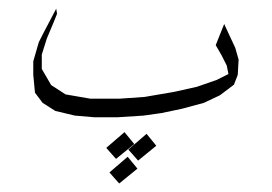

<svg xmlns="http://www.w3.org/2000/svg" viewBox="-20 -272 626 442"><path d="M254.4 150.4 231.9 125 273.9 88.9 296.4 116.2ZM297.9 97.7 275.4 72.3 317.4 36.1 339.8 63.5ZM496.1 -216.8 507.8 -191.4 521.5 -162.1 529.3 -134.8 527.3 -99.6 518.6 -77.1 486.3 -52.7 449.2 -35.2 398.4 -21.5 351.6 -11.7 310.5 -5.9 250 -2H197.3L152.3 -5.9L107.4 -16.6L78.1 -35.2L60.5 -58.6L56.6 -99.6V-130.9L69.3 -174.8L81.1 -198.2L88.9 -212.9L109.4 -252L111.3 -240.2L103.5 -220.7L87.9 -183.6L76.2 -146.5V-113.3L97.7 -76.2L130.9 -54.7L187.5 -44.9H255.9L312.5 -48.8L380.9 -60.5L433.6 -72.3L478.5 -87.9L505.9 -101.6L502 -121.1L490.2 -144.5L476.6 -168ZM247.1 93.8 224.6 68.4 266.6 32.2 289.1 59.6Z"/></svg>

Font: LaylaThuluth
Style: Regular
Weight: 400
Version: Version 2.0